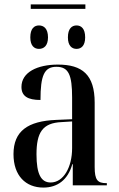

<svg xmlns="http://www.w3.org/2000/svg" viewBox="-20 -838 537 868"><path d="M119 -798H366V-818H119ZM156 -617C178 -617 197 -631 197 -669C197 -709 178 -723 156 -723C135 -723 117 -709 117 -669C117 -631 135 -617 156 -617ZM326 -617C347 -617 365 -631 365 -669C365 -709 347 -723 326 -723C305 -723 287 -709 287 -669C287 -631 305 -617 326 -617ZM176 10C239 10 287 -24 307 -96H309V0H463V-10H461C421 -10 408 -24 408 -83V-374C408 -500 352 -546 242 -546C148 -546 77 -511 77 -445C77 -403 106 -386 163 -386C163 -497 180 -536 235 -536C290 -536 306 -500 306 -397V-299L235 -296C105 -291 41 -245 41 -141C41 -44 96 10 176 10ZM209 -13C166 -13 145 -50 145 -140C145 -239 172 -282 258 -286L306 -289V-168C306 -82 267 -13 209 -13Z"/></svg>

Font: Noto Serif Display Condensed Medium
Style: Regular
Weight: 500
Width: 3
Designer: Monotype Design Team
Foundry: Monotype Imaging Inc.
Version: Version 2.009